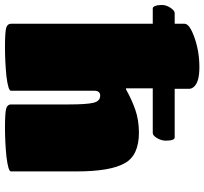

<svg xmlns="http://www.w3.org/2000/svg" viewBox="-91 -775 824 774"><g transform="rotate(90 321.0 -388.0)"><path d="M470.2 -591.8H290V-483.9H293.9Q336.9 -507.8 377.2 -521.7Q417.5 -535.6 467.8 -536.1Q560.5 -536.1 591.8 -479Q625 -421.4 625 -284.2V-20Q625 -9.3 565.9 -2Q507.3 3.9 446.8 3.9Q389.6 3.9 371.1 -1Q355 -6.3 355 -20V-253.9Q355 -324.7 348.4 -352.3Q341.8 -379.9 319.8 -379.9Q299.8 -379.9 299.8 -356V-20Q299.8 -9.3 242.2 -2Q183.6 3.9 123 3.9Q64.5 3.9 45.9 -1Q29.8 -6.3 29.8 -20V-591.8H-32.2Q-38.1 -591.8 -42 -601.8Q-45.9 -611.8 -45.9 -628.9Q-45.9 -646 -34.7 -663.1Q-23.4 -680.2 -13.2 -680.2H29.8V-720.2Q29.8 -740.2 85 -759.8Q141.1 -779.8 205.1 -779.8Q268.6 -779.8 286.1 -754.9Q292 -747.6 292 -737.8V-680.2H487.8Q501 -680.2 501 -644Q501 -626.5 490.7 -609.1Q480.5 -591.8 470.2 -591.8Z"/></g></svg>

Font: GGS TheRock Black
Style: Regular
Weight: 900
Designer: Rodrigo Fuenzalida (2012); Goodgame Studios (2014)
Foundry: Rodrigo Fuenzalida,2012;  GGS,2014
Version: Version 1.002 | FøM Mod